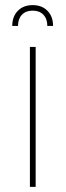

<svg xmlns="http://www.w3.org/2000/svg" viewBox="-20 -729 256 749"><path d="M96.7 0V-545.9H119.1V0ZM27.8 -627.9Q27.8 -664.6 49.6 -686.8Q71.3 -709 107.4 -709Q143.6 -709 165.3 -686.8Q187 -664.6 187 -627.9H164.6Q164.6 -655.3 149.4 -671.4Q134.3 -687.5 107.4 -687.5Q80.6 -687.5 65.4 -671.4Q50.3 -655.3 50.3 -627.9Z"/></svg>

Font: Inter Tight Thin
Style: Regular
Weight: 250
Designer: Rasmus Andersson
Foundry: rsms
Version: Version 3.004